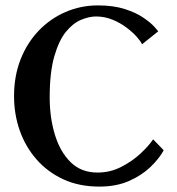

<svg xmlns="http://www.w3.org/2000/svg" viewBox="-20 -679 654 711"><path d="M583 -126 586 -122Q569 -91 536.5 -60Q504 -29 457 -8.5Q410 12 348 12Q273 12 214.5 -15Q156 -42 115 -89Q74 -136 53 -196Q32 -256 32 -323Q32 -397 56 -458.5Q80 -520 123 -565Q166 -610 222.5 -634.5Q279 -659 343 -659Q400 -659 442 -645.5Q484 -632 511 -613.5Q538 -595 551.5 -580Q565 -565 566 -563L506 -515Q502 -525 487 -542Q472 -559 449 -576.5Q426 -594 397 -606Q368 -618 335 -618Q310 -618 280 -605.5Q250 -593 224 -561Q198 -529 181 -470Q164 -411 164 -318Q164 -243 183.5 -179.5Q203 -116 242 -78Q281 -40 341 -40Q388 -40 429 -61Q470 -82 501 -111Q532 -140 547 -163Z"/></svg>

Font: Libertinus Serif SemiBold
Style: Regular
Weight: 600
Designer: Philipp H. Poll, Khaled Hosny
Foundry: Caleb Maclennan
Version: Version 7.051;RELEASE